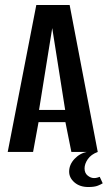

<svg xmlns="http://www.w3.org/2000/svg" viewBox="-20 -611 433 772"><path d="M11 0 126 -591H260L373 0H267L243 -120H135L113 0ZM137 -169H242L190 -498ZM335 141Q301 141 279.5 122.5Q258 104 258 79Q258 51 279.5 28Q301 5 332 -1L373 0Q346 10 333 29Q320 48 320 66Q320 85 332.5 95Q345 105 358 105Q366 105 372 103Q378 101 381 100L393 126Q387 130 373.5 135.5Q360 141 335 141Z"/></svg>

Font: Alumni Sans SemiBold
Style: Regular
Weight: 600
Designer: Robert E. Leuschke
Foundry: Robert E. Leuschke
Version: Version 1.018